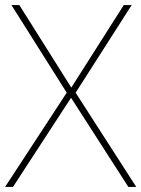

<svg xmlns="http://www.w3.org/2000/svg" viewBox="-23 -734 555 754"><path d="M512 0H481L256 -350L28 0H-3L239 -370L22 -714H53L257 -390L463 -714H494L274 -370Z"/></svg>

Font: Noto Sans Bengali UI Thin
Style: Regular
Weight: 100
Designer: Jelle Bosma - Monotype Design Team
Foundry: Monotype Imaging Inc.
Version: Version 2.003; ttfautohint (v1.8.4.7-5d5b)